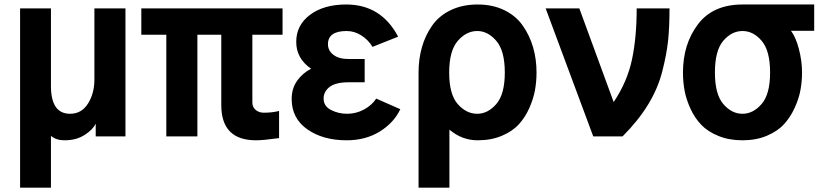

<svg xmlns="http://www.w3.org/2000/svg" viewBox="-20 -613 3686 863"><path d="M70.3 230.5V-575.2H209V-226.6Q209 -101.6 294.9 -101.6Q346.7 -101.6 375.5 -147.5Q404.3 -193.4 404.3 -254.9V-575.2H543.9V0H410.2V-55.7H409.2Q396.5 -29.3 359.4 -5.9Q322.3 17.6 269.5 17.6Q233.4 17.6 209 -2V230.5Z M615.2 -457V-575.2H1250V-457H1114.3V-152.3Q1114.3 -131.8 1128.9 -119.1Q1143.6 -106.4 1166 -106.4Q1203.1 -106.4 1234.4 -114.3V7.8Q1163.1 17.6 1130.9 17.6Q974.6 17.6 974.6 -140.6V-457H867.2V0H727.5V-457Z M1291 -168Q1291 -215.8 1315.9 -250.5Q1340.8 -285.2 1377.9 -303.7H1378.9Q1311.5 -349.6 1311.5 -424.8Q1311.5 -500 1373.5 -546.4Q1435.5 -592.8 1536.1 -592.8Q1693.4 -592.8 1769.5 -448.2L1654.3 -402.3Q1635.7 -433.6 1604.5 -453.6Q1573.2 -473.6 1538.1 -473.6Q1454.1 -473.6 1454.1 -414.1Q1454.1 -385.7 1478.5 -366.7Q1502.9 -347.7 1547.9 -347.7H1619.1V-243.2H1547.9Q1488.3 -243.2 1461.4 -222.2Q1434.6 -201.2 1434.6 -169.9Q1434.6 -135.7 1467.8 -118.7Q1501 -101.6 1540 -101.6Q1581.1 -101.6 1616.7 -121.1Q1652.3 -140.6 1670.9 -169.9L1779.3 -122.1Q1750 -60.5 1686.5 -21.5Q1623 17.6 1538.1 17.6Q1431.6 17.6 1361.3 -31.7Q1291 -81.1 1291 -168Z M2125 -101.6Q2172.9 -101.6 2210.9 -145.5Q2249 -189.5 2249 -287.1Q2249 -384.8 2210.9 -429.2Q2172.9 -473.6 2125 -473.6Q2076.2 -473.6 2037.6 -429.2Q1999 -384.8 1999 -287.1Q1999 -188.5 2037.6 -145Q2076.2 -101.6 2125 -101.6ZM1861.3 230.5V-287.1Q1861.3 -347.7 1876.5 -400.9Q1891.6 -454.1 1922.4 -498Q1953.1 -542 2005.9 -567.4Q2058.6 -592.8 2127 -592.8Q2194.3 -592.8 2246.6 -567.4Q2298.8 -542 2329.6 -498Q2360.4 -454.1 2376 -400.9Q2391.6 -347.7 2391.6 -287.1Q2391.6 -247.1 2384.8 -208.5Q2377.9 -169.9 2359.4 -127.9Q2340.8 -85.9 2312.5 -54.7Q2284.2 -23.4 2236.3 -2.9Q2188.5 17.6 2127 17.6Q2056.6 17.6 2000 -30.3V230.5Z M2432.6 -575.2H2584L2738.3 -154.3Q2799.8 -246.1 2820.8 -346.2Q2841.8 -446.3 2841.8 -575.2H2989.3Q2989.3 -490.2 2982.9 -430.2Q2976.6 -370.1 2957 -293Q2937.5 -215.8 2893.1 -143.1Q2848.6 -70.3 2778.3 0H2646.5Z M3049.8 -287.1Q3049.8 -415 3117.2 -503.9Q3184.6 -592.8 3317.4 -592.8H3639.6V-474.6H3535.2Q3556.6 -447.3 3570.8 -393.1Q3585 -338.9 3585 -287.1Q3585 -248 3578.1 -209.5Q3571.3 -170.9 3552.2 -128.9Q3533.2 -86.9 3504.4 -55.2Q3475.6 -23.4 3427.2 -2.9Q3378.9 17.6 3317.4 17.6Q3256.8 17.6 3209 -2Q3161.1 -21.5 3131.8 -52.2Q3102.5 -83 3083.5 -124.5Q3064.5 -166 3057.1 -205.6Q3049.8 -245.1 3049.8 -287.1ZM3193.4 -287.1Q3193.4 -189.5 3231 -145.5Q3268.6 -101.6 3317.4 -101.6Q3365.2 -101.6 3403.3 -145.5Q3441.4 -189.5 3441.4 -287.1Q3441.4 -384.8 3403.8 -429.2Q3366.2 -473.6 3317.4 -473.6Q3268.6 -473.6 3231 -429.7Q3193.4 -385.7 3193.4 -287.1Z"/></svg>

Font: Gothic A1 ExtraBold
Style: Regular
Weight: 800
Designer: HanYang I&C Co.,Ltd.
Foundry: HanYang I&C Co.,Ltd.
Version: Version 2.50